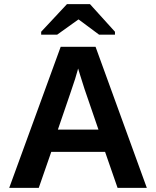

<svg xmlns="http://www.w3.org/2000/svg" viewBox="-20 -916 762 936"><path d="M553.2 0 492.2 -175.8H230L168.9 0H24.9L275.9 -688H445.8L695.8 0ZM360.8 -582 357.9 -571.3Q353 -553.7 346.2 -531.2Q339.4 -508.8 262.2 -284.2H460L392.1 -481.9L371.1 -548.3ZM540.5 -761.2V-747.1H462.9L363.8 -820.8H361.8L258.8 -747.1H180.7V-761.2L306.6 -896H418.5Z"/></svg>

Font: Liberation Sans
Style: Bold
Weight: 700
Designer: Steve Matteson
Foundry: Ascender Corporation
Version: Version 2.1.5